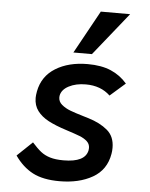

<svg xmlns="http://www.w3.org/2000/svg" viewBox="-56 -859 713 913"><g transform="rotate(5 300.0 -403.0)"><path d="M48.5 -96.5 121 -165.5Q145.5 -138 164.2 -123.2Q183 -108.5 208.5 -100.8Q234 -93 272.5 -93Q376 -93 387.5 -151Q388.5 -155 388.5 -162Q388.5 -181 374.5 -193.8Q360.5 -206.5 338.8 -215Q317 -223.5 273.5 -237.5Q221.5 -254 187.5 -272Q153.5 -290 134.2 -315.8Q115 -341.5 115 -377.5Q115 -390 118.5 -409Q132.5 -482 194.8 -520.5Q257 -559 348 -559Q413.5 -559 459 -539.5Q504.5 -520 536.5 -482.5L464 -419Q419 -462 347.5 -462Q300 -462 266.2 -444.2Q232.5 -426.5 227.5 -397Q227 -394.5 227 -389.5Q227 -369 244 -354.8Q261 -340.5 284.5 -331.5Q308 -322.5 347 -311Q352.5 -309.5 373.5 -303Q429.5 -286 464.8 -256.2Q500 -226.5 500 -172.5Q500 -156.5 497.5 -143.5Q484.5 -66.5 420 -29.5Q355.5 7.5 262 7.5Q183.5 7.5 134.2 -18.2Q85 -44 48.5 -96.5ZM275 -608 388 -813H528L363.5 -608Z"/></g></svg>

Font: JuliaMono SemiBoldItalic
Style: Regular
Weight: 600
Italic angle: -9°
Monospace: yes
Designer: cormullion
Foundry: corm
Version: Version 0.049; ttfautohint (v1.8.4)